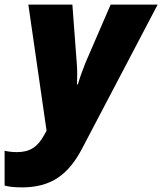

<svg xmlns="http://www.w3.org/2000/svg" viewBox="-83 -573 704 833"><path d="M12 240C139 240 214 185 274 70L601 -553H397L288 -301C279 -278 263 -237 255 -207H251C252 -236 253 -265 250 -299L231 -553H40L119 -6L108 14C80 64 48 87 -10 87C-32 87 -51 84 -63 81V232C-49 236 -26 240 12 240Z"/></svg>

Font: Noto Sans UI Black
Style: Italic
Weight: 900
Italic angle: -372°
Designer: Monotype Design Team
Foundry: Monotype Imaging Inc.
Version: Version 1.901